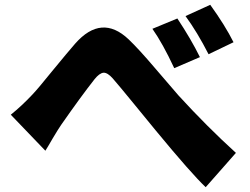

<svg xmlns="http://www.w3.org/2000/svg" viewBox="-20 -774 1040 800"><path d="M719 -697Q776 -611 813 -536L706 -490Q658 -593 615 -654ZM856 -754Q918 -668 953 -598L849 -548Q802 -640 753 -707ZM25 -296Q72 -334 115 -380Q138 -404 196 -476Q265 -560 293 -592Q403 -717 516 -610Q558 -570 626 -490Q712 -389 724 -376Q844 -245 963 -137L837 6Q776 -52 630 -229L535 -345Q477 -416 450 -447Q428 -472 411 -471Q394 -469 374 -444Q318 -373 235 -254Q222 -235 200 -198Q177 -158 169 -146Z"/></svg>

Font: KaiGen Gothic KR Heavy
Style: Heavy
Weight: 900
Designer: Ryoko NISHIZUKA  (kana & ideographs); Paul D. Hunt (Latin, Greek & Cyrillic); Wenlong ZHANG  (bopomofo); Sandoll Communi
Foundry: Adobe Systems Incorporated
Version: Version 1.002 March 28, 2018